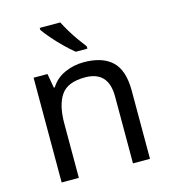

<svg xmlns="http://www.w3.org/2000/svg" viewBox="-113 -857 844 949"><g transform="rotate(-15 309.0 -383.0)"><path d="M343 -546Q439 -546 488 -499.5Q537 -453 537 -349V0H450V-343Q450 -472 330 -472Q241 -472 207 -422Q173 -372 173 -278V0H85V-536H156L169 -463H174Q200 -505 246 -525.5Q292 -546 343 -546ZM283 -766Q294 -744 310.5 -716.5Q327 -689 345.5 -663Q364 -637 379 -618V-606H320Q297 -624 268 -652.5Q239 -681 214.5 -709.5Q190 -738 178 -756V-766Z"/></g></svg>

Font: Noto Sans IKEA
Style: Regular
Weight: 400
Designer: Monotype Design Team
Foundry: Monotype Imaging Inc.
Version: Version 2.001